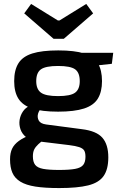

<svg xmlns="http://www.w3.org/2000/svg" viewBox="-20 -759 611 975"><path d="M276 -503Q359 -503 407.5 -487.5Q456 -472 477 -437.5Q498 -403 498 -347Q498 -293 477 -258.5Q456 -224 407 -208Q358 -192 275 -192Q192 -192 143.5 -208Q95 -224 73.5 -258Q52 -292 52 -347Q52 -403 73.5 -437.5Q95 -472 144 -487.5Q193 -503 276 -503ZM275 -424Q212 -424 188 -407Q164 -390 164 -347Q164 -306 188 -288.5Q212 -271 275 -271Q338 -271 361.5 -288.5Q385 -306 385 -347Q385 -390 361.5 -407Q338 -424 275 -424ZM555 -491 548 -435 420 -421 384 -491ZM132 -222 194 -213Q179 -201 173.5 -182.5Q168 -164 176.5 -147.5Q185 -131 214 -127L396 -103Q470 -94 500 -59.5Q530 -25 530 40Q530 101 506 135Q482 169 427.5 182.5Q373 196 281 196Q208 196 160 188.5Q112 181 83.5 163.5Q55 146 43 118.5Q31 91 31 50Q31 18 41.5 -4Q52 -26 76 -43.5Q100 -61 141 -76L209 -105L256 -88L212 -57Q189 -40 174.5 -26.5Q160 -13 153.5 0.5Q147 14 147 35Q147 63 158.5 78Q170 93 199 98.5Q228 104 280 104Q333 104 362 98.5Q391 93 402.5 78.5Q414 64 414 37Q414 15 407 4.5Q400 -6 382 -12Q364 -18 332 -22L168 -42Q133 -46 112.5 -62.5Q92 -79 84 -102.5Q76 -126 79.5 -149.5Q83 -173 96.5 -193Q110 -213 132 -222ZM418 -739 453 -691 304 -562H252L103 -691L138 -739L274 -655H282Z"/></svg>

Font: Exo 2 SemiBold
Style: Regular
Weight: 600
Designer: Natanael Gama
Foundry: Natanael Gama
Version: Version 2.010